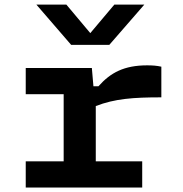

<svg xmlns="http://www.w3.org/2000/svg" viewBox="-20 -838 818 858"><path d="M390.5 -534H95V-417H264.5V-117H95V0H615.5V-117H408V-364C493 -397 575.5 -403 701 -403V-540C681 -544.5 661.5 -546 637.5 -546C535 -546 474 -513.5 420 -452.5H397.5ZM142.5 -817.5H276.5L383.5 -690L491 -817.5H625L468.5 -637.5H298Z"/></svg>

Font: Monaspace Neon Wide
Style: Bold
Weight: 700
Width: 7
Designer: Riley Cran & the Lettermatic Team
Foundry: Lettermatic
Version: Version 1.000 (Monaspace Neon)